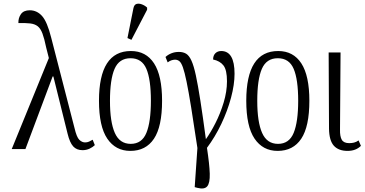

<svg xmlns="http://www.w3.org/2000/svg" viewBox="-20 -827 2026 1065"><path d="M45 0 251 -505 236 -564Q226 -613 215.5 -641Q205 -669 189 -681.5Q173 -694 147.5 -697Q122 -700 82 -699Q81 -727 96 -748.5Q111 -770 145 -770Q185 -770 213.5 -738Q242 -706 264 -618L393 -118Q405 -66 420 -51.5Q435 -37 452 -37Q464 -37 474 -41.5Q484 -46 494 -52L506 -22Q495 -11 477 -2.5Q459 6 438 6Q405 6 386 -15Q367 -36 355 -85L276 -403H272L121 0Z M703 10Q621 10 575 -58Q529 -126 529 -268Q529 -544 706 -544Q790 -544 834.5 -475.5Q879 -407 879 -268Q879 -125 834 -57.5Q789 10 703 10ZM705 -29Q767 -29 792 -90Q817 -151 817 -268Q817 -386 792 -445Q767 -504 704 -504Q641 -504 615.5 -445Q590 -386 590 -268Q590 -150 617 -89.5Q644 -29 705 -29ZM709 -606 687 -616 720 -781Q724 -801 737 -805Q750 -809 766.5 -803Q783 -797 796 -785V-773Z M1075 215 1060 211 1075 -6Q1055 -141 1040.5 -230.5Q1026 -320 1015 -373.5Q1004 -427 994.5 -453.5Q985 -480 974.5 -488Q964 -496 951 -496Q943 -496 932.5 -493Q922 -490 910 -481L898 -511Q912 -524 931 -531.5Q950 -539 972 -539Q996 -539 1012.5 -529Q1029 -519 1042 -490.5Q1055 -462 1066.5 -408.5Q1078 -355 1091.5 -268.5Q1105 -182 1122 -55Q1148 -91 1175 -144Q1202 -197 1220.5 -258Q1239 -319 1239 -376Q1239 -439 1219.5 -464Q1200 -489 1162 -497Q1162 -519 1174.5 -531.5Q1187 -544 1207 -544Q1281 -544 1281 -418Q1281 -358 1261.5 -285Q1242 -212 1207.5 -139.5Q1173 -67 1128 -7Q1142 85 1143.5 136.5Q1145 188 1129.5 206.5Q1114 225 1075 215Z M1520 10Q1438 10 1392 -58Q1346 -126 1346 -268Q1346 -544 1523 -544Q1607 -544 1651.5 -475.5Q1696 -407 1696 -268Q1696 -125 1651 -57.5Q1606 10 1520 10ZM1522 -29Q1584 -29 1609 -90Q1634 -151 1634 -268Q1634 -386 1609 -445Q1584 -504 1521 -504Q1458 -504 1432.5 -445Q1407 -386 1407 -268Q1407 -150 1434 -89.5Q1461 -29 1522 -29Z M1908 10Q1858 10 1832 -18.5Q1806 -47 1805 -113L1803 -536H1869L1866 -109Q1865 -70 1876 -51.5Q1887 -33 1917 -33Q1931 -33 1943.5 -36Q1956 -39 1969 -48L1982 -18Q1954 10 1908 10Z"/></svg>

Font: Noto Serif ExtraCondensed Light
Style: Regular
Weight: 300
Width: 2
Designer: Monotype Design Team
Foundry: Monotype Imaging Inc.
Version: Version 2.014; ttfautohint (v1.8.4.7-5d5b)